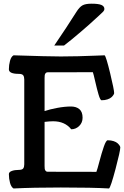

<svg xmlns="http://www.w3.org/2000/svg" viewBox="-20 -1041 688 1066"><path d="M281.2 -788.1Q351.1 -890.6 404.3 -975.1Q420.9 -1001.5 437.5 -1011Q454.1 -1020.5 487.8 -1020.5Q526.9 -1020.5 543.2 -1013.4Q559.6 -1006.3 559.6 -990.7Q559.6 -983.9 553 -976.6Q546.4 -969.2 529.3 -954.1Q512.2 -939 502 -929.2Q484.9 -912.6 429.4 -865Q374 -817.4 335.4 -788.1ZM55.2 -733.9Q250.5 -727.5 317.9 -727.5Q364.3 -727.5 414.1 -728.8Q463.9 -730 507.8 -731.9Q551.8 -733.9 561 -733.9Q569.3 -726.6 591.6 -634.3Q613.8 -542 613.8 -523.9Q613.8 -520.5 610.1 -514.4Q606.4 -508.3 598.9 -501.2Q591.3 -494.1 576.9 -489.3Q562.5 -484.4 543.9 -484.4Q536.6 -484.4 527.3 -515.6Q518.1 -546.9 508.8 -588.1Q499.5 -629.4 495.6 -640.1Q460 -640.1 376.7 -639.9Q293.5 -639.6 244.1 -639.6Q236.8 -639.6 232.9 -634.3Q229 -628.9 228.3 -623.3Q227.5 -617.7 227.5 -608.4V-424.3Q255.9 -434.1 297.6 -441.9Q339.4 -449.7 374 -449.7Q403.3 -449.7 420.9 -434.8Q438.5 -419.9 438.5 -387.2Q438.5 -359.9 419.7 -341.6Q400.9 -323.2 375.5 -323.2Q340.3 -367.7 274.9 -367.7Q255.9 -367.7 227.5 -364.3V-119.1Q227.5 -109.4 228.3 -103.8Q229 -98.1 232.9 -92.8Q236.8 -87.4 244.1 -87.4Q297.4 -87.4 387.2 -87.2Q477.1 -86.9 515.1 -86.9Q520 -98.6 532.2 -145.3Q544.4 -191.9 556.6 -227.1Q568.8 -262.2 578.1 -262.2Q596.7 -262.2 611.1 -257.3Q625.5 -252.4 633.1 -245.4Q640.6 -238.3 644.3 -232.2Q647.9 -226.1 647.9 -222.7Q647.9 -202.6 621.3 -102.3Q594.7 -2 585.4 5.4Q495.1 0 317.9 0Q163.1 0 55.2 5.4Q42 -2.4 35.6 -25.9Q29.3 -49.3 29.3 -74.2Q29.3 -85.9 45.4 -91.8Q61.5 -97.7 84 -97.7Q103 -97.7 108.9 -105.7Q114.7 -113.8 114.7 -128.4V-600.1Q114.7 -614.7 108.9 -622.8Q103 -630.9 84 -630.9Q29.3 -630.9 29.3 -656.2Q29.3 -680.2 35.6 -703.4Q42 -726.6 55.2 -733.9Z"/></svg>

Font: Coustard
Style: Regular
Weight: 400
Foundry: vernon adams
Version: Version 1.000